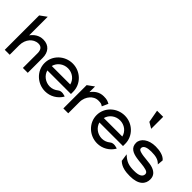

<svg xmlns="http://www.w3.org/2000/svg" viewBox="44 -1537 2308 2308"><g transform="rotate(45 1198.0 -383.0)"><path d="M30 0H114V-161C114 -216 133 -260 159 -290C182 -317 219 -340 265 -340C316 -340 338 -304 338 -250V0H421V-254C421 -349 369 -416 271 -416C198 -416 149 -377 114 -330V-646L30 -585Z M480 -226C480 -95 591 11 725 11C813 11 890 -36 933 -106L936 -111L931 -114C931 -114 867 -141 828 -108C800 -85 765 -70 725 -70C650 -70 585 -119 567 -187H968V-225C968 -356 859 -462 725 -462C591 -462 480 -357 480 -226ZM567 -262C584 -330 648 -381 725 -381C801 -381 865 -331 881 -262Z M1026 0H1109V-191C1109 -244 1129 -287 1155 -316C1178 -343 1213 -365 1259 -365C1304 -365 1312 -359 1330 -347L1335 -344L1370 -422L1365 -425C1337 -438 1325 -447 1267 -447C1194 -447 1144 -408 1109 -360V-456L1026 -396Z M1365 -226C1365 -95 1476 11 1610 11C1698 11 1775 -36 1818 -106L1821 -111L1816 -114C1816 -114 1752 -141 1713 -108C1685 -85 1650 -70 1610 -70C1535 -70 1470 -119 1452 -187H1853V-225C1853 -356 1744 -462 1610 -462C1476 -462 1365 -357 1365 -226ZM1452 -262C1469 -330 1533 -381 1610 -381C1686 -381 1750 -331 1766 -262Z M1842 -777 1871 -617 1946 -573V-777Z M1936 -325C1936 -241 2002 -215 2072 -203C2127 -193 2196 -193 2243 -178C2265 -171 2282 -161 2282 -138C2282 -89 2231 -70 2159 -70C2071 -70 2023 -85 1964 -139L1954 -148L1968 -51L1970 -49C2021 0 2092 11 2165 11C2316 11 2369 -57 2369 -136C2369 -201 2330 -232 2283 -250C2219 -274 2123 -267 2059 -288C2038 -295 2023 -302 2023 -323C2023 -365 2075 -381 2141 -381C2222 -381 2264 -367 2298 -334L2305 -327L2312 -402L2311 -403C2276 -447 2202 -462 2135 -462C2015 -462 1936 -399 1936 -325Z"/></g></svg>

Font: Charger Pro
Style: Bd
Weight: 700
Designer: Jasper
Foundry: Cannot Into Space Fonts
Version: Version 1.09